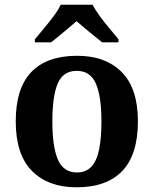

<svg xmlns="http://www.w3.org/2000/svg" viewBox="-20 -786 654 816"><path d="M304.9 10Q184.8 10 115.8 -59.6Q46.9 -129.2 46.9 -270.2Q46.9 -410.7 113 -479.8Q179.2 -548.9 308.1 -548.9Q428.2 -548.9 497.1 -479.8Q566.1 -410.7 566.1 -270.2Q566.1 -129.2 499.9 -59.6Q433.8 10 304.9 10ZM307 -53Q345.4 -53 368.4 -77.7Q391.5 -102.3 401.3 -150.9Q411.1 -199.6 411.1 -270.2Q411.1 -377.5 387.3 -431.2Q363.5 -484.9 305.9 -484.9Q248.4 -484.9 225.4 -431.2Q202.5 -377.5 202.5 -270.3Q202.5 -163.1 225.9 -108.1Q249.4 -53 307 -53ZM128.1 -619Q144.1 -638 165.7 -664Q187.4 -690 207.7 -717Q228 -744 238 -766H373.6Q384.6 -744 404.4 -717Q424.2 -690 446.4 -664Q468.5 -638 483.5 -619V-606H414.3Q400.5 -617 380.4 -633.2Q360.4 -649.3 340.3 -666.1Q320.3 -682.9 305.3 -696Q290.3 -682.9 270.3 -666.1Q250.2 -649.3 231 -633.2Q211.7 -617 197.3 -606H128.1Z"/></svg>

Font: Noto Serif Telugu
Style: Regular
Weight: 400
Designer: Jelle Bosma - Monotype Design Team
Foundry: Monotype Imaging Inc.
Version: Version 2.003